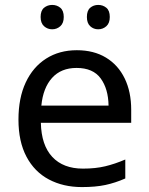

<svg xmlns="http://www.w3.org/2000/svg" viewBox="-20 -750 604 780"><path d="M292 -546Q361 -546 410.5 -516Q460 -486 486.5 -431.5Q513 -377 513 -304V-251H146Q148 -160 192.5 -112.5Q237 -65 317 -65Q368 -65 407.5 -74.5Q447 -84 489 -102V-25Q448 -7 408 1.5Q368 10 313 10Q237 10 178.5 -21Q120 -52 87.5 -113.5Q55 -175 55 -264Q55 -352 84.5 -415Q114 -478 167.5 -512Q221 -546 292 -546ZM291 -474Q228 -474 191.5 -433.5Q155 -393 148 -321H421Q420 -389 389 -431.5Q358 -474 291 -474ZM145 -681Q145 -707 159 -718.5Q173 -730 192 -730Q211 -730 225 -718.5Q239 -707 239 -681Q239 -656 225 -643.5Q211 -631 192 -631Q173 -631 159 -643.5Q145 -656 145 -681ZM333 -681Q333 -707 346.5 -718.5Q360 -730 379 -730Q398 -730 412 -718.5Q426 -707 426 -681Q426 -656 412 -643.5Q398 -631 379 -631Q360 -631 346.5 -643.5Q333 -656 333 -681Z"/></svg>

Font: Noto Sans Old Persian
Style: Regular
Weight: 400
Designer: Monotype Design Team
Foundry: Monotype Imaging Inc.
Version: Version 2.001; ttfautohint (v1.8.4.7-5d5b)